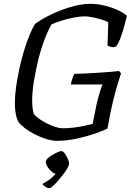

<svg xmlns="http://www.w3.org/2000/svg" viewBox="-20 -740 709 1009"><path d="M280 0Q253 0 221.5 -10Q190 -20 161 -35Q132 -50 110 -67Q88 -84 78 -98Q68 -114 63 -140.5Q58 -167 58 -200Q58 -236 64.5 -282Q71 -328 81.5 -377.5Q92 -427 106 -473Q120 -519 135.5 -556.5Q151 -594 165 -615Q189 -633 224 -651.5Q259 -670 298.5 -685.5Q338 -701 378.5 -710.5Q419 -720 454 -720Q491 -720 528.5 -711Q566 -702 597.5 -687.5Q629 -673 647 -657Q640 -627 630.5 -593.5Q621 -560 610.5 -533.5Q600 -507 589 -495Q575 -490 562 -494Q549 -498 545 -501L549 -623Q538 -630 515 -637Q492 -644 467 -649Q442 -654 425 -654Q402 -654 370 -648Q338 -642 306.5 -632.5Q275 -623 251 -612Q232 -580 213.5 -531Q195 -482 181 -425Q167 -368 158 -312Q149 -256 149 -212Q149 -189 151.5 -170.5Q154 -152 158 -141Q167 -129 184.5 -116.5Q202 -104 224 -92.5Q246 -81 269 -73.5Q292 -66 311 -66Q338 -66 367 -69.5Q396 -73 422.5 -78.5Q449 -84 467 -89L488 -194Q496 -228 504.5 -256Q513 -284 519 -296H352Q356 -315 361.5 -331Q367 -347 372 -352Q391 -352 421 -353.5Q451 -355 484.5 -357Q518 -359 550 -361.5Q582 -364 605 -367L616 -354Q610 -335 600 -303.5Q590 -272 579.5 -230.5Q569 -189 559 -140L545 -65Q523 -53 479.5 -38Q436 -23 383.5 -11.5Q331 0 280 0ZM241 249Q230 249 218.5 241.5Q207 234 203 227Q219 218 234.5 207.5Q250 197 262.5 184.5Q275 172 282 161L278 174Q267 174 253.5 163.5Q240 153 230.5 138Q221 123 221 111Q221 102 230.5 92.5Q240 83 254.5 74.5Q269 66 282.5 60Q296 54 302 54Q311 54 320 66Q329 78 336 93.5Q343 109 343 120Q343 129 334 144.5Q325 160 311 178Q297 196 283 212Q269 228 257.5 238.5Q246 249 241 249Z"/></svg>

Font: Texturina Medium 12pt Light
Style: Italic
Weight: 300
Italic angle: -11°
Version: Version 1.002